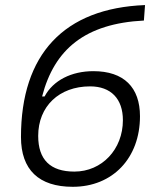

<svg xmlns="http://www.w3.org/2000/svg" viewBox="-20 -716 626 746"><path d="M262.7 9.8C418 9.8 523.9 -102.1 523.9 -264.2C523.9 -376.5 461.4 -439.5 342.8 -439.5C257.8 -439.5 186.5 -403.8 153.3 -341.3H143.6C191.4 -525.4 311.5 -624.5 539.1 -636.2L543.5 -696.3C229 -684.1 61.5 -505.4 61.5 -183.6C61.5 -56.2 130.9 9.8 262.7 9.8ZM269 -49.3C175.3 -49.3 128.4 -95.7 128.4 -188C128.4 -302.7 209.5 -380.4 330.1 -380.4C411.1 -380.4 457.5 -332 457.5 -249C457.5 -135.7 376 -49.3 269 -49.3Z"/></svg>

Font: Cascadia Code NF Light
Style: Italic
Weight: 300
Italic angle: -10°
Monospace: yes
Designer: Aaron Bell
Foundry: Saja Typeworks
Version: Version 2404.023